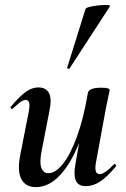

<svg xmlns="http://www.w3.org/2000/svg" viewBox="-20 -753 516 786"><path d="M127 13Q85 13 67.5 -19.5Q50 -52 63 -119L98 -297Q103 -326 98.5 -335Q94 -344 85 -344Q75 -344 62 -334Q49 -324 33 -309Q29 -305 25 -309Q21 -313 25 -317Q57 -355 83 -375Q109 -395 138 -395Q168 -395 180.5 -372Q193 -349 182 -297L151 -138Q141 -90 149 -67Q157 -44 178 -44Q207 -44 237.5 -82Q268 -120 295 -193.5Q322 -267 340 -374L358 -373Q339 -255 304 -168Q269 -81 224 -34Q179 13 127 13ZM332 9Q300 9 290.5 -13.5Q281 -36 288 -77L340 -374Q345 -394 396 -394Q416 -394 422.5 -391Q429 -388 429 -386Q429 -382 424 -360Q419 -338 414 -312L373 -89Q364 -40 388 -40Q398 -40 412.5 -50Q427 -60 446 -80Q449 -84 453 -79.5Q457 -75 454 -71Q418 -28 389.5 -9.5Q361 9 332 9ZM265 -473Q264 -470 258.5 -472Q253 -474 255 -476L330 -716Q331 -721 347.5 -725Q364 -729 384 -731Q404 -733 418.5 -732.5Q433 -732 430 -727Z"/></svg>

Font: Cormorant Light
Style: Bold Italic
Weight: 700
Italic angle: -10°
Version: Version 4.000